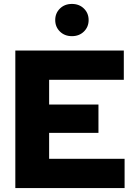

<svg xmlns="http://www.w3.org/2000/svg" viewBox="-20 -957 697 977"><path d="M58 0V-700H610V-551H230V-425H481V-281H230V-149H614V0ZM346 -773Q309 -773 285 -796.5Q261 -820 261 -855Q261 -890 285 -913.5Q309 -937 346 -937Q383 -937 407 -913.5Q431 -890 431 -855Q431 -820 407 -796.5Q383 -773 346 -773Z"/></svg>

Font: Red Hat Display Black
Style: Regular
Weight: 900
Designer: Pentagram, MCKL
Foundry: Pentagram, MCKL
Version: Version 1.023; ttfautohint (v1.8.3)